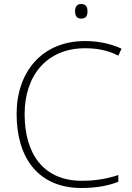

<svg xmlns="http://www.w3.org/2000/svg" viewBox="-20 -929 658 959"><path d="M385 -909C363 -909 355 -893 355 -873C355 -851 363 -836 385 -836C410 -836 417 -851 417 -873C417 -893 410 -909 385 -909ZM405 -688C461 -688 517 -679 571 -651L587 -686C532 -711 471 -724 405 -724C189 -724 63 -569 63 -360C63 -138 173 10 387 10C466 10 525 -3 571 -21V-55C521 -38 463 -26 389 -26C199 -26 103 -158 103 -359C103 -551 213 -688 405 -688Z"/></svg>

Font: Noto Sans Sinhala UI ExtraLight
Style: Regular
Weight: 200
Designer: Jelle Bosma - Monotype Design Team
Foundry: Monotype Imaging Inc.
Version: Version 2.006